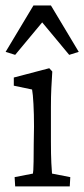

<svg xmlns="http://www.w3.org/2000/svg" viewBox="-24 -667 302 687"><path d="M30.3 0 28.3 -33.2 93.8 -45.9Q94.7 -49.8 95.2 -58.6Q95.7 -67.4 96.2 -89.4Q96.7 -111.3 96.7 -152.3L97.7 -213.9Q97.7 -258.8 95.7 -294.9Q93.8 -331.1 90.8 -346.7L25.4 -360.4V-389.6L152.3 -422.9L163.1 -411.1Q161.1 -380.9 159.7 -352.1Q158.2 -323.2 158.2 -284.2V-161.1Q158.2 -113.3 159.7 -83.5Q161.1 -53.7 162.1 -45.9L227.5 -33.2L225.6 0ZM257.8 -481.4 223.6 -470.7 97.7 -622.1H156.2L30.3 -470.7L-3.9 -481.4L95.7 -647.5H158.2Z"/></svg>

Font: Crimson Pro ExtraLight Light
Style: Regular
Weight: 300
Version: Version 1.002